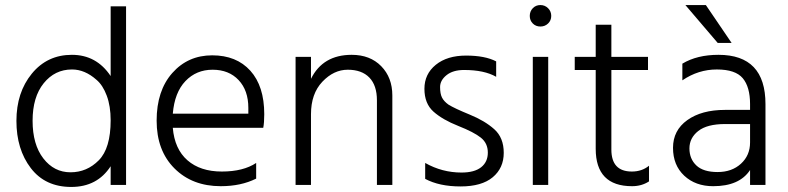

<svg xmlns="http://www.w3.org/2000/svg" viewBox="-20 -732 3120 760"><path d="M479 0H418V-74Q365 8 262 8Q159 8 102 -66.5Q45 -141 45 -253.5Q45 -366 106 -440.5Q167 -515 264.5 -515Q362 -515 418 -431V-707H479ZM418 -256Q418 -312 402.5 -353.5Q387 -395 362 -416Q316 -457 265 -457Q197 -457 153 -402.5Q109 -348 109 -254Q109 -160 151.5 -105Q194 -50 259 -50Q324 -50 371 -97.5Q418 -145 418 -256Z M664 -282H963V-305Q963 -374 924.5 -415Q886 -456 821.5 -456Q757 -456 714 -411Q671 -366 664 -282ZM854 5Q741 5 670.5 -65.5Q600 -136 600 -254.5Q600 -373 662 -443Q724 -513 820 -513Q916 -513 971 -452Q1026 -391 1026 -280Q1026 -246 1022 -226H664Q671 -142 722 -97.5Q773 -53 858 -53Q943 -53 994 -87V-25Q934 5 854 5Z M1533 0H1472V-335Q1472 -394 1442 -425Q1412 -456 1356.5 -456Q1301 -456 1256 -408.5Q1211 -361 1211 -280V0H1150V-507H1211V-420Q1258 -515 1372 -515Q1445 -515 1489 -470Q1533 -425 1533 -354Z M1663 -24V-87Q1730 -49 1807 -49Q1858 -49 1884.5 -70Q1911 -91 1911 -128Q1911 -165 1883.5 -187Q1856 -209 1794 -233.5Q1732 -258 1696 -290Q1660 -322 1660 -380.5Q1660 -439 1705 -475.5Q1750 -512 1825 -512Q1900 -512 1944 -489V-428Q1897 -455 1817 -455Q1773 -455 1747.5 -434.5Q1722 -414 1722 -387.5Q1722 -361 1729.5 -346Q1737 -331 1755 -318Q1779 -303 1839 -278.5Q1899 -254 1936.5 -220.5Q1974 -187 1974 -127Q1974 -67 1930.5 -30.5Q1887 6 1803 6Q1719 6 1663 -24Z M2149.5 -699.5Q2162 -687 2162 -669Q2162 -651 2149.5 -639Q2137 -627 2119 -627Q2101 -627 2089 -639Q2077 -651 2077 -669Q2077 -687 2089 -699.5Q2101 -712 2119 -712Q2137 -712 2149.5 -699.5ZM2150 0H2089V-507H2150Z M2482 5Q2338 5 2338 -143V-455H2255V-507H2338V-634H2400V-507H2545V-455H2400V-140Q2400 -53 2481 -53Q2521 -53 2549 -76V-14Q2520 5 2482 5Z M2876 -562H2821L2693 -712H2774ZM2803 5Q2733 5 2688.5 -36.5Q2644 -78 2644 -147Q2644 -216 2700.5 -256.5Q2757 -297 2850 -297H2949V-320Q2949 -388 2920 -422.5Q2891 -457 2817.5 -457Q2744 -457 2681 -414V-480Q2739 -515 2824 -515Q3010 -515 3010 -320V0H2949V-59Q2907 5 2803 5ZM2949 -168V-241H2850Q2779 -241 2744 -213.5Q2709 -186 2709 -144.5Q2709 -103 2736.5 -77Q2764 -51 2820.5 -51Q2877 -51 2913 -84Q2949 -117 2949 -168Z"/></svg>

Font: Hind Kochi Light
Style: Regular
Weight: 300
Designer: Dhruvi Tolia
Foundry: Indian Type Foundry
Version: Version 0.702;PS 1.0;hotconv 1.0.81;makeotf.lib2.5.63406